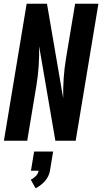

<svg xmlns="http://www.w3.org/2000/svg" viewBox="-20 -755 548 1030"><path d="M1 0 123 -735H232L319 -228Q318 -280 321.5 -333.5Q325 -387 334 -441L383 -735H508L386 0H277L190 -507Q191 -455 187.5 -401.5Q184 -348 175 -294L126 0ZM171 255 145 209Q160 202 172.5 189Q185 176 187 161H146L163 58H265L248 161Q246 175 239 189.5Q232 204 221.5 216Q211 228 198 238Q185 248 171 255Z"/></svg>

Font: Iosevka SS04 Extrabold Oblique
Style: Regular
Weight: 800
Italic angle: -9°
Monospace: yes
Designer: Belleve Invis
Foundry: Belleve Invis
Version: Version 19.0.0; ttfautohint (v1.8.4)